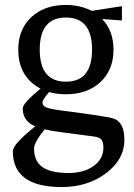

<svg xmlns="http://www.w3.org/2000/svg" viewBox="-20 -523 545 778"><path d="M474 -440 394 -446Q440 -398 440 -322Q440 -240 387 -190.5Q334 -141 247 -141Q210 -141 179 -150Q152 -119 152 -108Q152 -93 170.5 -86.5Q189 -80 246 -73Q415 -51 439 -43Q484 -29 484 44Q484 123 409.5 179Q335 235 230 235Q32 235 32 90Q32 61 123 -11Q72 -32 72 -84Q72 -104 144 -164Q54 -212 54 -322Q54 -404 107 -453.5Q160 -503 247 -503Q304 -503 352 -479L474 -498ZM161 1Q118 54 118 79Q118 130 152 154Q186 178 258 178Q320 178 359.5 149.5Q399 121 399 75Q399 52 390.5 42.5Q382 33 360 30L230 13Q190 8 161 1ZM353 -322Q353 -452 247 -452Q141 -452 141 -322Q141 -192 247 -192Q353 -192 353 -322Z"/></svg>

Font: Andada
Style: Regular
Weight: 400
Designer: Carolina Giovagnoli
Foundry: Carolina Giovagnoli
Version: Version 1.003